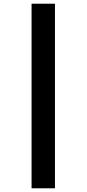

<svg xmlns="http://www.w3.org/2000/svg" viewBox="-20 -786 467 1034"><path d="M150 -766H276V228H150Z"/></svg>

Font: Noto Sans Display Condensed ExtraBold
Style: Regular
Weight: 800
Width: 3
Designer: Monotype Design Team
Foundry: Monotype Imaging Inc.
Version: Version 2.003